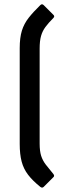

<svg xmlns="http://www.w3.org/2000/svg" viewBox="-20 -726 312 896"><path d="M168 146Q132 117 111 89.5Q90 62 81 28Q72 -6 72 -54V-501Q72 -550 82 -582.5Q92 -615 113.5 -642.5Q135 -670 168 -702Q176 -710 184 -702L229 -657Q237 -650 229 -642Q206 -619 192 -600Q178 -581 171.5 -558Q165 -535 165 -499V-56Q165 -21 172 1Q179 23 193.5 42Q208 61 229 86Q236 95 229 101L184 146Q177 153 168 146Z"/></svg>

Font: Sofia Sans Medium
Style: Regular
Weight: 500
Designer: Botio Nikoltchev, Ani Petrova
Foundry: lettersoup
Version: Version 4.101; ttfautohint (v1.8.4.7-5d5b)